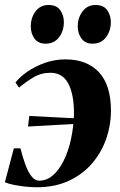

<svg xmlns="http://www.w3.org/2000/svg" viewBox="-28 -758 494 789"><path d="M241 -514Q329.5 -514 378.8 -461Q428 -408 428 -302.5Q428 -244.5 408.8 -188.5Q389.5 -132.5 351.2 -87.5Q313 -42.5 255.8 -15.5Q198.5 11.5 123 11.5Q102.5 11.5 78 9Q53.5 6.5 30.5 2Q7.5 -2.5 -8 -9L29 -148.5H56Q65 -113 76 -82.5Q87 -52 101.2 -33.8Q115.5 -15.5 133 -15.5Q163.5 -15.5 188.8 -37Q214 -58.5 233.2 -96.8Q252.5 -135 263.5 -185.2Q274.5 -235.5 276 -292Q276 -370.5 252.5 -414.8Q229 -459 179 -459Q141 -459 109.2 -440Q77.5 -421 50.5 -398L35.5 -419Q53.5 -442 85 -463.8Q116.5 -485.5 156.8 -499.8Q197 -514 241 -514ZM87 -238 92.5 -281.5Q151.5 -278.5 202.2 -275.8Q253 -273 318 -270L317 -250.5Q257 -247.5 202 -244.5Q147 -241.5 87 -238ZM159 -578.5Q129.5 -578.5 114 -599.2Q98.5 -620 98.5 -649.5Q98.5 -685 118 -711.2Q137.5 -737.5 171.5 -737.5Q205 -737.5 219.8 -715.8Q234.5 -694 234.5 -667.5Q234.5 -631.5 214.8 -605Q195 -578.5 159 -578.5ZM352 -578.5Q323 -578.5 307.2 -599.2Q291.5 -620 291.5 -649.5Q291.5 -685 311.2 -711.2Q331 -737.5 364.5 -737.5Q398 -737.5 412.8 -715.8Q427.5 -694 427.5 -667.5Q427.5 -631.5 407.8 -605Q388 -578.5 352 -578.5Z"/></svg>

Font: Merriweather 144pt
Style: Bold Italic
Weight: 700
Italic angle: -7.8°
Version: Version 2.101